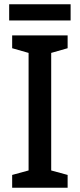

<svg xmlns="http://www.w3.org/2000/svg" viewBox="-20 -880 375 900"><path d="M311 -860H23V-784H311ZM297 0V-60L220 -81V-632L297 -654V-714H37V-654L114 -632V-81L37 -60V0Z"/></svg>

Font: Noto Sans Lao Looped SemiCondensed Medium
Style: Regular
Weight: 500
Width: 4
Designer: Mark Frömberg, Ben Mitchell
Foundry: The Fontpad Ltd
Version: Version 1.002